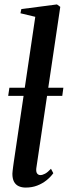

<svg xmlns="http://www.w3.org/2000/svg" viewBox="-20 -837 306 868"><path d="M144 -75.5Q142.5 -59.5 148 -52.5Q153.5 -45.5 162.5 -45.5Q172 -45.5 183.8 -51.8Q195.5 -58 210.5 -74L221 -54Q208.5 -36.5 190 -21.8Q171.5 -7 148 2Q124.5 11 96 11Q78.5 11 64.8 4.8Q51 -1.5 43.5 -15.2Q36 -29 36 -51.5Q36 -56 37 -64Q38 -72 39.2 -82.2Q40.5 -92.5 42 -102.5L139.5 -761L72.5 -777L76.5 -796L237.5 -817L252.5 -806ZM266.5 -440.5 261.5 -403.5H17L22.5 -440.5Z"/></svg>

Font: Merriweather 120pt Medium
Style: Italic
Weight: 500
Italic angle: -7.8°
Version: Version 2.101